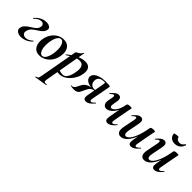

<svg xmlns="http://www.w3.org/2000/svg" viewBox="106 -1530 2758 2758"><g transform="rotate(45 1485.0 -150.5)"><path d="M116 14Q92 14 67.5 5Q43 -4 28.5 -23Q14 -42 19 -71Q25 -108 54.5 -136.5Q84 -165 118 -185Q156 -208 185.5 -232Q215 -256 222 -296Q226 -314 220.5 -327.5Q215 -341 202.5 -349Q190 -357 172 -357Q145 -357 117 -342Q89 -327 62 -298Q61 -296 55.5 -299Q50 -302 53 -305Q92 -352 138 -375.5Q184 -399 236 -399Q257 -399 278 -392.5Q299 -386 312 -371Q325 -356 320 -330Q314 -298 288.5 -272Q263 -246 228 -225Q187 -200 154.5 -171.5Q122 -143 113 -91Q108 -63 127.5 -44Q147 -25 181 -25Q204 -25 230.5 -37.5Q257 -50 285 -75Q288 -77 292.5 -74.5Q297 -72 295 -68Q259 -27 211 -6.5Q163 14 116 14Z M495 14Q440 14 407.5 -15Q375 -44 365 -91Q355 -138 365 -193Q377 -254 409 -300.5Q441 -347 487 -373Q533 -399 586 -399Q642 -399 675 -371.5Q708 -344 719 -297.5Q730 -251 718 -193Q705 -125 669.5 -78.5Q634 -32 588 -9Q542 14 495 14ZM529 -11Q561 -11 584.5 -48.5Q608 -86 619 -149Q627 -194 626.5 -234.5Q626 -275 617 -307Q608 -339 592 -357Q576 -375 553 -375Q525 -375 501 -341Q477 -307 464 -236Q456 -191 457 -150Q458 -109 466.5 -78Q475 -47 491 -29Q507 -11 529 -11Z M678 275Q675 276 673.5 270Q672 264 676 263Q696 258 705.5 251.5Q715 245 720 229.5Q725 214 730 185L832 -386Q832 -389 844 -395.5Q856 -402 872.5 -412Q889 -422 902.5 -435.5Q916 -449 920 -464Q922 -468 927 -467Q932 -466 931 -462L818 178Q811 217 820.5 227Q830 237 865 233Q869 233 871 238Q873 243 868 244ZM890 1Q865 1 840.5 -2Q816 -5 802 -8L812 -70Q833 -54 860 -41.5Q887 -29 927 -29Q961 -29 984 -54.5Q1007 -80 1021.5 -123Q1036 -166 1042 -220Q1046 -252 1040.5 -280Q1035 -308 1016.5 -326Q998 -344 961 -344Q917 -344 870 -322.5Q823 -301 765 -260Q761 -256 757.5 -261Q754 -266 758 -270Q822 -323 892.5 -358Q963 -393 1030 -393Q1090 -393 1116 -357Q1142 -321 1132 -253Q1125 -202 1101.5 -156Q1078 -110 1044.5 -74.5Q1011 -39 971 -19Q931 1 890 1Z M1183 9Q1172 9 1158 7Q1144 5 1127 1Q1123 0 1124.5 -5.5Q1126 -11 1130 -9Q1134 -8 1141 -8Q1161 -8 1174 -21.5Q1187 -35 1197 -54.5Q1207 -74 1214 -90Q1234 -132 1262 -154Q1290 -176 1322.5 -184Q1355 -192 1387 -192L1392 -188Q1326 -188 1288 -203.5Q1250 -219 1235.5 -243.5Q1221 -268 1225 -295Q1230 -325 1257.5 -347.5Q1285 -370 1328.5 -383Q1372 -396 1425 -396Q1473 -396 1495.5 -395Q1518 -394 1524.5 -389.5Q1531 -385 1529 -375L1476 -89Q1467 -40 1492 -40Q1501 -40 1515.5 -50Q1530 -60 1549 -80Q1553 -84 1557 -79.5Q1561 -75 1557 -71Q1521 -28 1492.5 -9.5Q1464 9 1435 9Q1403 9 1393 -13.5Q1383 -36 1391 -77L1434 -312Q1440 -345 1441.5 -359Q1443 -373 1440 -376.5Q1437 -380 1428 -380Q1376 -380 1347.5 -361Q1319 -342 1313 -306Q1309 -281 1316 -257Q1323 -233 1343.5 -217.5Q1364 -202 1399 -202Q1422 -202 1446 -208L1440 -191Q1397 -191 1372 -176.5Q1347 -162 1332 -136.5Q1317 -111 1302 -78Q1288 -45 1275.5 -26Q1263 -7 1242.5 1Q1222 9 1183 9Z M1718 -125Q1679 -125 1661.5 -156Q1644 -187 1656 -244L1667 -297Q1672 -326 1667.5 -335Q1663 -344 1654 -344Q1644 -344 1630.5 -334Q1617 -324 1601 -309Q1598 -305 1594 -309Q1590 -313 1593 -317Q1625 -355 1651.5 -375Q1678 -395 1707 -395Q1736 -395 1748.5 -372Q1761 -349 1751 -297L1745 -267Q1735 -213 1742.5 -197.5Q1750 -182 1766 -182Q1795 -182 1830.5 -230Q1866 -278 1883 -374L1902 -373Q1887 -297 1857.5 -241Q1828 -185 1791 -155Q1754 -125 1718 -125ZM1875 9Q1843 9 1833.5 -13.5Q1824 -36 1831 -77L1883 -374Q1888 -394 1939 -394Q1959 -394 1965.5 -391Q1972 -388 1972 -386Q1972 -382 1967 -360Q1962 -338 1957 -312L1916 -89Q1907 -40 1931 -40Q1941 -40 1955.5 -50Q1970 -60 1989 -80Q1992 -84 1996 -79.5Q2000 -75 1997 -71Q1961 -28 1932.5 -9.5Q1904 9 1875 9Z M2145 13Q2103 13 2085.5 -19.5Q2068 -52 2081 -119L2116 -297Q2121 -326 2116.5 -335Q2112 -344 2103 -344Q2093 -344 2080 -334Q2067 -324 2051 -309Q2047 -305 2043 -309Q2039 -313 2043 -317Q2075 -355 2101 -375Q2127 -395 2156 -395Q2186 -395 2198.5 -372Q2211 -349 2200 -297L2169 -138Q2159 -90 2167 -67Q2175 -44 2196 -44Q2225 -44 2255.5 -82Q2286 -120 2313 -193.5Q2340 -267 2358 -374L2376 -373Q2357 -255 2322 -168Q2287 -81 2242 -34Q2197 13 2145 13ZM2350 9Q2318 9 2308.5 -13.5Q2299 -36 2306 -77L2358 -374Q2363 -394 2414 -394Q2434 -394 2440.5 -391Q2447 -388 2447 -386Q2447 -382 2442 -360Q2437 -338 2432 -312L2391 -89Q2382 -40 2406 -40Q2416 -40 2430.5 -50Q2445 -60 2464 -80Q2467 -84 2471 -79.5Q2475 -75 2472 -71Q2436 -28 2407.5 -9.5Q2379 9 2350 9Z M2621 13Q2579 13 2561.5 -19.5Q2544 -52 2557 -119L2592 -297Q2597 -326 2592.5 -335Q2588 -344 2579 -344Q2569 -344 2556 -334Q2543 -324 2527 -309Q2523 -305 2519 -309Q2515 -313 2519 -317Q2551 -355 2577 -375Q2603 -395 2632 -395Q2662 -395 2674.5 -372Q2687 -349 2676 -297L2645 -138Q2635 -90 2643 -67Q2651 -44 2672 -44Q2701 -44 2731.5 -82Q2762 -120 2789 -193.5Q2816 -267 2834 -374L2852 -373Q2833 -255 2798 -168Q2763 -81 2718 -34Q2673 13 2621 13ZM2826 9Q2794 9 2784.5 -13.5Q2775 -36 2782 -77L2834 -374Q2839 -394 2890 -394Q2910 -394 2916.5 -391Q2923 -388 2923 -386Q2923 -382 2918 -360Q2913 -338 2908 -312L2867 -89Q2858 -40 2882 -40Q2892 -40 2906.5 -50Q2921 -60 2940 -80Q2943 -84 2947 -79.5Q2951 -75 2948 -71Q2912 -28 2883.5 -9.5Q2855 9 2826 9ZM2766 -464Q2728 -464 2704 -479Q2680 -494 2668.5 -516Q2657 -538 2657 -560Q2657 -565 2669.5 -568.5Q2682 -572 2698 -574Q2714 -576 2727 -576Q2740 -576 2740 -573Q2744 -551 2761.5 -536.5Q2779 -522 2807 -522Q2831 -522 2849 -533.5Q2867 -545 2883 -570Q2887 -575 2894 -572Q2901 -569 2899 -566Q2883 -515 2848.5 -489.5Q2814 -464 2766 -464Z"/></g></svg>

Font: Cormorant Light
Style: Italic
Weight: 300
Italic angle: -10°
Designer: Christian Thalmann (Catharsis Fonts)
Foundry: Catharsis Fonts
Version: Version 4.000